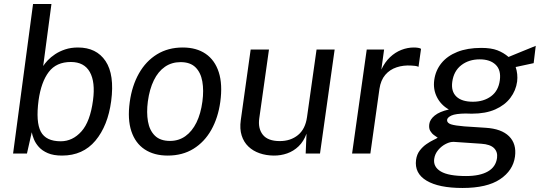

<svg xmlns="http://www.w3.org/2000/svg" viewBox="-20 -763 2685 954"><path d="M288.3 10Q245.7 10 217.6 -2.1Q189.5 -14.2 172.9 -32.8Q156.4 -51.4 148.5 -71.1Q140.5 -90.8 137.8 -106L113.9 0H45L144.2 -743H235.6L194.6 -435Q202.7 -447.8 217.5 -463.5Q232.3 -479.2 254 -493.7Q275.8 -508.2 304.1 -517.6Q332.5 -527 367.4 -527Q459.3 -527 504.5 -459.5Q549.7 -392 532.4 -260.7Q516.2 -138.5 454.2 -64.2Q392.2 10 288.3 10ZM281.7 -61Q340.6 -61 384.4 -109.8Q428.2 -158.6 442.2 -265Q454.2 -355.3 426.3 -405.1Q398.4 -455 332 -455Q259.9 -455 222.2 -405.3Q184.5 -355.6 171.7 -265Q157.4 -156.6 182.8 -108.8Q208.3 -61 281.7 -61Z M813.4 10Q745.5 10 699 -20.7Q652.5 -51.4 632.7 -110.9Q612.9 -170.3 624.7 -256.3Q635.9 -337.5 670.5 -398.4Q705 -459.3 760.2 -493.2Q815.5 -527 887.9 -527Q956.1 -527 1001.8 -495.7Q1047.6 -464.4 1067.1 -404Q1086.5 -343.7 1074.5 -256.3Q1063.5 -177.3 1029.7 -117.4Q995.8 -57.5 941.4 -23.8Q887 10 813.4 10ZM824.8 -62.8Q868 -62.8 901.2 -86.5Q934.4 -110.2 956.1 -154.1Q977.7 -198.1 985.7 -258.7Q993.1 -314 985.3 -358.3Q977.5 -402.6 951.4 -428.5Q925.2 -454.3 877.4 -454.3Q833.1 -454.3 799.5 -431.1Q765.9 -407.9 744.4 -364Q722.9 -320.2 714.6 -258.7Q707.4 -204 715.2 -159.5Q723 -115.1 749.6 -88.9Q776.2 -62.8 824.8 -62.8Z M1340.4 10Q1302.3 9.7 1269.8 -1.6Q1237.3 -12.8 1214.3 -34.8Q1191.2 -56.8 1180.8 -89.7Q1170.3 -122.5 1176.4 -166.1L1225.5 -517H1316.5L1268.3 -175.4Q1261 -125 1285.9 -93.5Q1310.9 -62 1370.2 -62Q1424 -62 1460.6 -91.9Q1497.1 -121.7 1505.4 -180.7L1552.9 -517H1642.8L1570 0H1498.8L1503 -98.8Q1488.8 -60.1 1463.6 -36Q1438.5 -11.9 1406.7 -0.8Q1374.9 10.3 1340.4 10Z M1729.4 0 1802.2 -517H1888.5L1874.8 -417.3Q1892.3 -454.5 1917.9 -478.8Q1943.5 -503 1974.1 -515Q2004.7 -527 2036.3 -527Q2047 -527 2056.9 -525.5Q2066.8 -524 2072 -520.4L2059.5 -430.9Q2053 -434.4 2042.2 -435.7Q2031.4 -437 2023.9 -437.2Q1984.6 -439.8 1950.8 -428.6Q1917 -417.5 1894.3 -391.1Q1871.7 -364.6 1865.4 -321.5L1820.2 0Z M2278 171Q2160.2 171 2099.4 134.6Q2038.5 98.1 2047.3 31.2Q2051.1 3.9 2065.8 -15.2Q2080.5 -34.3 2099.1 -47.1Q2117.7 -59.8 2133.5 -67.4Q2149.3 -75 2154.8 -78.8Q2147.8 -83.8 2136.8 -91.5Q2125.8 -99.2 2117.9 -112.4Q2110.1 -125.6 2113 -146.4Q2116 -169.3 2139.9 -188.9Q2163.9 -208.4 2210.2 -218.9Q2170.5 -241.6 2151 -280.5Q2131.4 -319.3 2137.6 -365.2Q2144.1 -413.1 2173.3 -449.2Q2202.5 -485.2 2252.4 -505.1Q2302.3 -525 2371.1 -525Q2420.6 -525 2451.6 -513Q2482.6 -501 2506.8 -480Q2515.9 -483.8 2533.7 -491.1Q2551.5 -498.4 2572.5 -507Q2593.5 -515.5 2612.4 -523.2Q2631.3 -530.9 2642 -535.3L2631.6 -449.2L2542.2 -430Q2553.9 -395 2549.5 -357.9Q2543.5 -313.3 2516.1 -277Q2488.8 -240.6 2440.9 -219.4Q2393 -198.2 2324.8 -198.2Q2317.8 -198.2 2308.7 -198.5Q2299.6 -198.8 2294.7 -199Q2243.7 -198.4 2223.1 -189Q2202.6 -179.5 2201.3 -166.8Q2200.9 -151.9 2220.8 -145.3Q2240.7 -138.8 2287.4 -135Q2306.7 -133.5 2333.9 -132Q2361.1 -130.6 2393 -128.1Q2471.5 -123.4 2509.5 -85.8Q2547.4 -48.1 2538.8 15.2Q2529.4 84.2 2464.6 127.6Q2399.8 171 2278 171ZM2295.6 111.7Q2364.6 111.7 2404.2 88.9Q2443.9 66.2 2449.7 21.4Q2453.5 -8.2 2434.7 -27Q2415.8 -45.8 2371.6 -48.8L2236.1 -58Q2217.6 -59.2 2195.8 -48.3Q2173.9 -37.4 2157.4 -17.8Q2140.9 1.7 2137.4 26.6Q2132.1 66.5 2170.5 89.1Q2208.9 111.7 2295.6 111.7ZM2329.6 -257.5Q2383.2 -257.5 2420 -284.7Q2456.7 -311.9 2463.5 -364.1Q2470.4 -415 2442.7 -441.5Q2415.1 -468.1 2363.7 -468.1Q2309.4 -468.1 2271.9 -439Q2234.5 -410 2227.2 -356.5Q2220.7 -309.2 2247.5 -283.3Q2274.3 -257.5 2329.6 -257.5Z"/></svg>

Font: Public Sans Thin
Style: Italic
Weight: 100
Italic angle: -8°
Designer: The Public Sans project authors (U.S. Web Design System). Libre Franklin designed by Pablo Impallari and Rodrigo Fuenzal
Version: Version 2.000